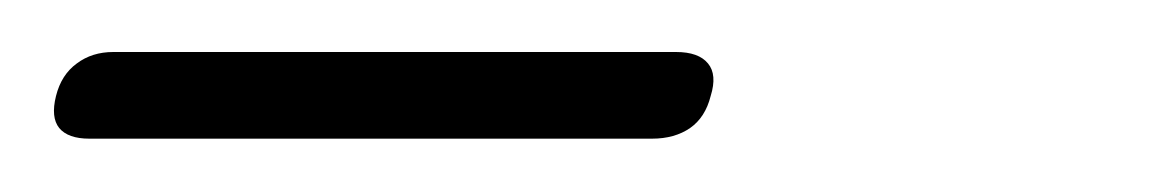

<svg xmlns="http://www.w3.org/2000/svg" viewBox="-114 -608 440 72"><path d="M-93 -572Q-91 -580 -85.2 -584.2Q-79.5 -588.5 -71.5 -588.5H139.5Q148 -588.5 151.5 -584.2Q155 -580 152.5 -572Q150.5 -564 144.8 -560Q139 -556 130.5 -556H-80.5Q-88.5 -556 -91.8 -560Q-95 -564 -93 -572Z"/></svg>

Font: Fraunces ExtraLight
Style: Italic
Weight: 250
Italic angle: -16°
Version: Version 1.000;[b76b70a41]